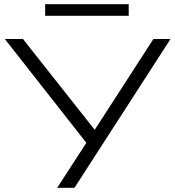

<svg xmlns="http://www.w3.org/2000/svg" viewBox="-20 -890 828 910"><path d="M251 0 399 -228 401 -198 3 -705H89L435 -267H424L707 -705H788L333 0ZM194 -815V-870H590V-815Z"/></svg>

Font: Nunito Sans 10pt Expanded Light
Style: Regular
Weight: 300
Width: 7
Designer: Vernon Adams
Foundry: Vernon Adams
Version: Version 3.101;gftools[0.9.27]